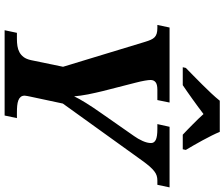

<svg xmlns="http://www.w3.org/2000/svg" viewBox="-90 -881 971 831"><g transform="rotate(90 395.5 -465.5)"><path d="M110.8 0 122.1 -53.2H148.9Q164.6 -53.2 179.2 -55.4Q193.8 -57.6 206.1 -64.2Q218.3 -70.8 227.1 -82.5Q235.8 -94.2 240.2 -113.8L269 -252.9L161.1 -607.9Q156.7 -622.6 152.1 -632.8Q147.5 -643.1 141.1 -649.2Q134.8 -655.3 125.2 -658.2Q115.7 -661.1 101.1 -661.1H87.9L99.1 -713.9H423.8L413.1 -661.1H368.2Q345.2 -661.1 335.7 -653.3Q326.2 -645.5 326.2 -631.8Q326.2 -623 329.1 -606.4Q332 -589.8 337.9 -566.9L374 -425.8Q377.4 -411.1 381.3 -394.5Q385.3 -377.9 388.4 -361.3Q391.6 -344.7 393.8 -328.9Q396 -313 397 -300.8Q406.2 -320.8 425.3 -351.6Q444.3 -382.3 470.2 -418.9L568.8 -560.1Q581.1 -577.1 590.1 -597.2Q599.1 -617.2 599.1 -633.8Q599.1 -647.5 585.2 -654.3Q571.3 -661.1 538.1 -661.1H517.1L528.8 -713.9H791L779.8 -661.1H761.2Q750 -661.1 740.5 -658.2Q731 -655.3 721.2 -647.7Q711.4 -640.1 700.4 -627.7Q689.5 -615.2 675.8 -596.2L428.2 -252L397.9 -109.9Q397 -104.5 395.5 -97.7Q394 -90.8 394 -86.9Q394 -76.2 399.4 -69.6Q404.8 -63 414.6 -59.3Q424.3 -55.7 437.7 -54.4Q451.2 -53.2 466.8 -53.2H491.2L480 0ZM273.9 -784.2Q288.6 -798.3 307.1 -816.7Q325.7 -835 345.2 -854.5Q364.7 -874 383.3 -893.8Q401.9 -913.6 416 -931.2H550.8Q557.1 -915.5 566.9 -896Q576.7 -876.5 587.6 -856.4Q598.6 -836.4 609.4 -817.4Q620.1 -798.3 628.9 -784.2L626 -771H563Q554.2 -779.3 542.5 -790.5Q530.8 -801.8 518.6 -814Q506.3 -826.2 494.4 -838.4Q482.4 -850.6 473.6 -860.8Q460.4 -850.6 443.8 -838.4Q427.2 -826.2 410.2 -814Q393.1 -801.8 377 -790.5Q360.8 -779.3 348.6 -771H271Z"/></g></svg>

Font: Droid Serif
Style: Bold Italic
Weight: 700
Italic angle: -12°
Designer: Monotype Design team
Foundry: Monotype Imaging Inc.
Version: Version 1.03